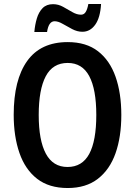

<svg xmlns="http://www.w3.org/2000/svg" viewBox="-20 -937 680 967"><path d="M591 -358Q591 -248 562 -165.5Q533 -83 473 -36.5Q413 10 321 10Q227 10 167 -36.5Q107 -83 78 -166.5Q49 -250 49 -359Q49 -535 117 -630Q185 -725 321 -725Q414 -725 473.5 -679Q533 -633 562 -550.5Q591 -468 591 -358ZM175 -358Q175 -230 211 -163Q247 -96 320 -96Q394 -96 429.5 -162Q465 -228 465 -358Q465 -487 429.5 -553.5Q394 -620 321 -620Q246 -620 210.5 -553Q175 -486 175 -358ZM153 -776Q156 -812 165.5 -844Q175 -876 194.5 -896Q214 -916 247 -916Q274 -916 298 -902.5Q322 -889 344.5 -876Q367 -863 388 -863Q403 -863 411.5 -876.5Q420 -890 425 -917H489Q485 -848 459.5 -812.5Q434 -777 395 -777Q369 -777 343.5 -790.5Q318 -804 295.5 -817Q273 -830 255 -830Q225 -830 217 -776Z"/></svg>

Font: Noto Sans Lao Looped Condensed SemiBold
Style: Regular
Weight: 600
Width: 3
Designer: Mark Frömberg, Ben Mitchell
Foundry: The Fontpad Ltd
Version: Version 1.002; ttfautohint (v1.8.4.7-5d5b)